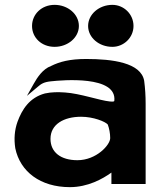

<svg xmlns="http://www.w3.org/2000/svg" viewBox="-20 -748 656 791"><path d="M112 -641C112 -593 151 -555 205 -555C259 -555 305 -593 305 -641C305 -690 259 -728 205 -728C151 -728 112 -689 112 -641ZM343 -641C343 -593 388 -555 443 -555C490 -555 530 -593 530 -641C530 -690 490 -728 443 -728C388 -728 343 -689 343 -641ZM190 -476C157 -464 134 -430 119 -403L91 -353L135 -390C150 -403 161 -410 190 -413C236 -418 462 -438 451 -333C451 -331 450 -328 432 -330C391 -334 310 -363 248 -367C218 -369 193 -369 165 -363C102 -346 71 -298 52 -246C40 -212 37 -176 43 -137C63 -41 146 23 268 23C342 23 403 -11 439 -37V10H580V-320C580 -354 578 -384 574 -415C561 -490 443 -505 335 -505C268 -505 226 -494 190 -476ZM299 -88C230 -88 188 -121 188 -176C188 -236 243 -267 314 -267C365 -267 414 -247 424 -235C430 -219 434 -198 434 -179C434 -151 377 -88 299 -88Z"/></svg>

Font: Bluebird
Style: SfBdExt
Weight: 700
Designer: Jasper
Foundry: Cannot Into Space Fonts
Version: Version 0.98